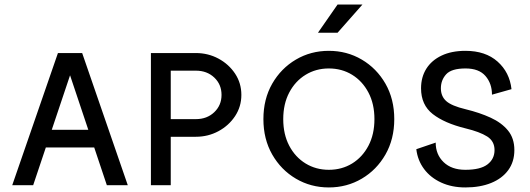

<svg xmlns="http://www.w3.org/2000/svg" viewBox="-20 -821 2349 851"><path d="M142.1 -245.6V-167.5H429.7V-245.6ZM290.5 -487.3 453.6 0H546.4L344.2 -585.9H236.8L34.2 0H127Z M736.8 -507.8H848.1Q897.5 -507.8 929.7 -477.3Q961.9 -446.8 961.9 -400.4Q961.9 -354.5 929.7 -323.7Q897.5 -293 848.1 -293H736.8ZM648.9 0H736.8V-214.8H848.1Q902.3 -214.8 948.2 -239.5Q994.1 -264.2 1022 -306.4Q1049.8 -348.6 1049.8 -400.4Q1049.8 -452.6 1022 -494.6Q994.1 -536.6 948.2 -561.3Q902.3 -585.9 848.1 -585.9H648.9Z M1437.5 -68.4Q1380.4 -68.4 1334.5 -96.4Q1288.6 -124.5 1262 -175Q1235.4 -225.6 1235.4 -293Q1235.4 -360.4 1262 -410.9Q1288.6 -461.4 1334.5 -489.5Q1380.4 -517.6 1437.5 -517.6Q1495.1 -517.6 1540.8 -489.5Q1586.4 -461.4 1613 -410.9Q1639.6 -360.4 1639.6 -293Q1639.6 -225.6 1613 -175Q1586.4 -124.5 1540.8 -96.4Q1495.1 -68.4 1437.5 -68.4ZM1437.5 -595.7Q1357.4 -595.7 1291.5 -556.9Q1225.6 -518.1 1186.5 -450Q1147.5 -381.8 1147.5 -293Q1147.5 -204.6 1186.5 -136.2Q1225.6 -67.9 1291.5 -29.1Q1357.4 9.8 1437.5 9.8Q1517.6 9.8 1583.5 -29.1Q1649.4 -67.9 1688.5 -136.2Q1727.5 -204.6 1727.5 -293Q1727.5 -381.8 1688.5 -450Q1649.4 -518.1 1583.5 -556.9Q1517.6 -595.7 1437.5 -595.7ZM1476.1 -675.8 1586.4 -800.8H1476.1L1389.2 -675.8Z M2043.5 -517.6Q2103 -517.6 2131.8 -484.1Q2160.6 -450.7 2160.6 -401.4L2247.1 -425.8Q2238.8 -500.5 2185.3 -548.1Q2131.8 -595.7 2043 -595.7Q1981.4 -595.7 1937.3 -574.7Q1893.1 -553.7 1869.6 -516.4Q1846.2 -479 1846.2 -429.7Q1846.2 -356 1898.2 -315.4Q1950.2 -274.9 2043.5 -252Q2106.4 -236.8 2139.2 -216.1Q2171.9 -195.3 2171.9 -155.8Q2171.9 -116.2 2140.6 -92.3Q2109.4 -68.4 2042.5 -68.4Q1981.4 -68.4 1946.3 -102.3Q1911.1 -136.2 1911.1 -189L1825.2 -159.7Q1831.1 -109.9 1859.9 -71.5Q1888.7 -33.2 1935.8 -11.7Q1982.9 9.8 2042.5 9.8Q2107.9 9.8 2156.7 -10Q2205.6 -29.8 2232.7 -66.9Q2259.8 -104 2259.8 -155.8Q2259.8 -208 2231.7 -242.4Q2203.6 -276.9 2154.8 -299.3Q2106 -321.8 2043.5 -336.9Q1981.9 -351.6 1958 -372.8Q1934.1 -394 1934.1 -429.7Q1934.1 -465.8 1957.5 -491.7Q1981 -517.6 2043.5 -517.6Z"/></svg>

Font: Giphurs SC
Style: Regular
Weight: 400
Version: Version 0.920